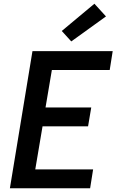

<svg xmlns="http://www.w3.org/2000/svg" viewBox="-20 -1009 640 1029"><path d="M33 0 154 -735H584L568 -634H258L224 -433H469L452 -332H208L169 -101H479L463 0ZM362 -787 311 -843 486 -989 548 -921Z"/></svg>

Font: Iosevka SS04 Extended Oblique
Style: Bold
Weight: 700
Width: 7
Italic angle: -9°
Monospace: yes
Designer: Belleve Invis
Foundry: Belleve Invis
Version: Version 19.0.0; ttfautohint (v1.8.4)